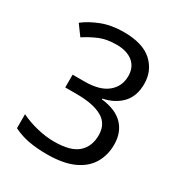

<svg xmlns="http://www.w3.org/2000/svg" viewBox="-173 -845 917 976"><g transform="rotate(30 286.0 -357.0)"><path d="M493 -547Q493 -475 453 -432.5Q413 -390 345 -376V-372Q431 -362 473 -318Q515 -274 515 -203Q515 -141 486 -92.5Q457 -44 396.5 -17Q336 10 241 10Q185 10 137 1.5Q89 -7 45 -29V-111Q90 -89 142 -76.5Q194 -64 242 -64Q338 -64 380.5 -101.5Q423 -139 423 -205Q423 -272 370.5 -301.5Q318 -331 223 -331H154V-406H224Q312 -406 357.5 -443Q403 -480 403 -541Q403 -593 368 -621.5Q333 -650 273 -650Q215 -650 174 -633Q133 -616 93 -590L49 -650Q87 -680 143.5 -702Q200 -724 272 -724Q384 -724 438.5 -674Q493 -624 493 -547Z"/></g></svg>

Font: Noto IKEA Simplified Chinese
Style: Regular
Weight: 400
Designer: Monotype Design Team
Foundry: Monotype Imaging Inc.
Version: Version 1.100